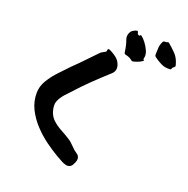

<svg xmlns="http://www.w3.org/2000/svg" viewBox="-94 -696 773 791"><g transform="rotate(15 293.0 -300.5)"><path d="M452 -505Q449 -499 452 -498Q457 -496 452 -493Q442 -485 415 -480Q407 -478 403 -483Q394 -493 374 -499Q369 -501 369 -508Q368 -536 362 -558Q356 -580 372 -597Q374 -599 382.5 -603Q391 -607 397 -606Q400 -605 400.5 -599Q401 -593 406 -590Q412 -588 413 -591.5Q414 -595 419 -590Q427 -583 436.5 -568Q446 -553 451.5 -536Q457 -519 452 -505ZM585 -514Q586 -511 586 -507.5Q586 -504 583 -502Q582 -501 580 -500Q578 -499 576 -497Q574 -495 572.5 -491.5Q571 -488 568 -488Q546 -488 528.5 -498.5Q511 -509 497 -522Q494 -525 494 -531Q496 -548 498 -561Q500 -574 507 -586Q511 -594 517 -592H524Q527 -593 530 -593.5Q533 -594 535 -592Q551 -576 565.5 -558.5Q580 -541 585 -514ZM354 -448Q359 -424 340 -410Q304 -383 267 -353Q230 -323 196 -291Q189 -284 180.5 -277Q172 -270 166 -263Q154 -250 148 -236Q142 -222 146 -198Q150 -175 165 -158.5Q180 -142 200 -129Q220 -116 238 -102Q249 -94 261 -78.5Q273 -63 286 -53Q294 -47 295 -37Q296 -27 291 -19Q290 -17 289 -14.5Q288 -12 286 -10Q282 -1 273.5 3Q265 7 255 4Q243 0 232 -8Q221 -16 210 -23Q186 -40 159 -63.5Q132 -87 108.5 -117Q85 -147 71.5 -181.5Q58 -216 62 -254Q65 -282 83.5 -307Q102 -332 126.5 -353.5Q151 -375 170 -392Q196 -413 220 -434Q244 -455 267 -475Q274 -482 283 -485L290 -488Q297 -490 297 -497Q297 -500 300 -502Q303 -504 305 -502Q322 -493 336 -480Q350 -467 354 -448Z"/></g></svg>

Font: Slackside One
Style: Regular
Weight: 400
Version: Version 1.000